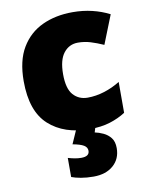

<svg xmlns="http://www.w3.org/2000/svg" viewBox="-89 -627 717 931"><g transform="rotate(-10 269.5 -161.5)"><path d="M318 10Q192 10 117 -58Q42 -126 42 -274Q42 -375 80 -438.5Q118 -502 183.5 -532.5Q249 -563 333 -563Q384 -563 429.5 -552Q475 -541 514 -521L458 -380Q424 -395 394.5 -404Q365 -413 333 -413Q290 -413 263 -379Q236 -345 236 -275Q236 -203 263.5 -172.5Q291 -142 334 -142Q375 -142 416.5 -155Q458 -168 495 -191V-39Q461 -17 418 -3.5Q375 10 318 10ZM430 123Q430 176 393.5 208Q357 240 296 240Q262 240 234 235Q206 230 188 223V129Q205 134 221 137Q237 140 253 140Q293 140 293 112Q293 95 276.5 85Q260 75 222 68L252 0H347L338 30Q358 34 379.5 44Q401 54 415.5 72.5Q430 91 430 123Z"/></g></svg>

Font: Noto Kufi Arabic Black
Style: Regular
Weight: 900
Designer: Monotype Design Team, David Williams, Khaled Hosny
Foundry: Google LLC
Version: Version 2.109; ttfautohint (v1.8.4.7-5d5b)